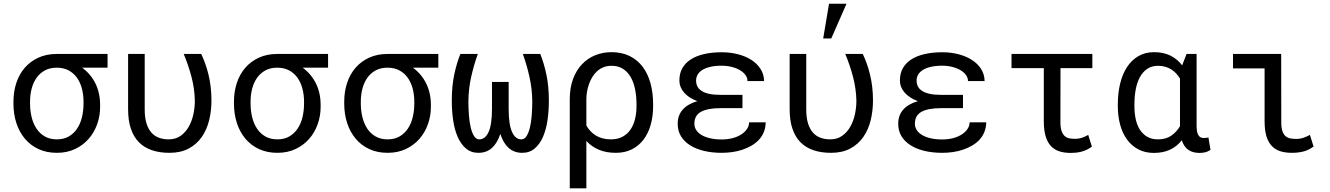

<svg xmlns="http://www.w3.org/2000/svg" viewBox="-20 -822 7241 1045"><path d="M565.4 -453.6H427.2Q474.6 -418.5 499.8 -366.9Q524.9 -315.4 524.9 -251V-239.7Q524.9 -191.4 509 -146.5Q493.2 -101.6 463.1 -66.9Q433.1 -32.2 389.2 -11.2Q345.2 9.8 289.6 9.8Q233.4 9.8 189.5 -10.7Q145.5 -31.2 115.2 -67.4Q85 -103.5 69.1 -152.3Q53.2 -201.2 53.2 -258.3V-269Q53.2 -323.7 69.1 -371.3Q85 -418.9 115.2 -453.6Q145.5 -488.3 189.2 -508.3Q232.9 -528.3 288.6 -528.3H565.4ZM143.6 -258.3Q143.6 -219.2 152.3 -183.8Q161.1 -148.4 179 -121.6Q196.8 -94.7 224.4 -79.1Q252 -63.5 289.6 -63.5Q326.7 -63.5 354 -79.1Q381.3 -94.7 399.4 -121.6Q417.5 -148.4 426 -183.8Q434.6 -219.2 434.6 -258.3V-269Q434.6 -306.2 425.8 -339.6Q417 -373 399.2 -398.4Q381.3 -423.8 353.8 -438.7Q326.2 -453.6 288.6 -453.6Q251.5 -453.6 224.1 -438.7Q196.8 -423.8 179 -398.4Q161.1 -373 152.3 -339.6Q143.6 -306.2 143.6 -269Z M767.6 -528.3V-226.1Q767.6 -182.6 776.9 -151.9Q786.1 -121.1 803.2 -101.3Q820.3 -81.5 844.5 -72.5Q868.7 -63.5 897.9 -63.5Q935.5 -63.5 962.4 -82.3Q989.3 -101.1 1006.6 -131.1Q1023.9 -161.1 1032.2 -198.7Q1040.5 -236.3 1040.5 -274.4Q1039.1 -339.8 1022.2 -403.6Q1005.4 -467.3 980 -528.3H1075.2Q1086.4 -504.9 1096.4 -477.3Q1106.4 -449.7 1114.3 -418Q1122.1 -386.2 1126.5 -350.3Q1130.9 -314.5 1130.9 -274.4Q1130.9 -218.8 1118.2 -167.2Q1105.5 -115.7 1078.1 -76.4Q1050.8 -37.1 1007.3 -13.7Q963.9 9.8 902.3 9.8Q848.6 9.8 806.9 -4.4Q765.1 -18.6 736.3 -47.6Q707.5 -76.7 692.4 -121.3Q677.2 -166 677.2 -227.1V-528.3Z M1765.6 -453.6H1627.4Q1674.8 -418.5 1700 -366.9Q1725.1 -315.4 1725.1 -251V-239.7Q1725.1 -191.4 1709.2 -146.5Q1693.4 -101.6 1663.3 -66.9Q1633.3 -32.2 1589.4 -11.2Q1545.4 9.8 1489.7 9.8Q1433.6 9.8 1389.6 -10.7Q1345.7 -31.2 1315.4 -67.4Q1285.2 -103.5 1269.3 -152.3Q1253.4 -201.2 1253.4 -258.3V-269Q1253.4 -323.7 1269.3 -371.3Q1285.2 -418.9 1315.4 -453.6Q1345.7 -488.3 1389.4 -508.3Q1433.1 -528.3 1488.8 -528.3H1765.6ZM1343.8 -258.3Q1343.8 -219.2 1352.5 -183.8Q1361.3 -148.4 1379.2 -121.6Q1397 -94.7 1424.6 -79.1Q1452.1 -63.5 1489.7 -63.5Q1526.9 -63.5 1554.2 -79.1Q1581.5 -94.7 1599.6 -121.6Q1617.7 -148.4 1626.2 -183.8Q1634.8 -219.2 1634.8 -258.3V-269Q1634.8 -306.2 1626 -339.6Q1617.2 -373 1599.4 -398.4Q1581.5 -423.8 1554 -438.7Q1526.4 -453.6 1488.8 -453.6Q1451.7 -453.6 1424.3 -438.7Q1397 -423.8 1379.2 -398.4Q1361.3 -373 1352.5 -339.6Q1343.8 -306.2 1343.8 -269Z M2365.7 -453.6H2227.5Q2274.9 -418.5 2300 -366.9Q2325.2 -315.4 2325.2 -251V-239.7Q2325.2 -191.4 2309.3 -146.5Q2293.5 -101.6 2263.4 -66.9Q2233.4 -32.2 2189.5 -11.2Q2145.5 9.8 2089.8 9.8Q2033.7 9.8 1989.7 -10.7Q1945.8 -31.2 1915.5 -67.4Q1885.3 -103.5 1869.4 -152.3Q1853.5 -201.2 1853.5 -258.3V-269Q1853.5 -323.7 1869.4 -371.3Q1885.3 -418.9 1915.5 -453.6Q1945.8 -488.3 1989.5 -508.3Q2033.2 -528.3 2088.9 -528.3H2365.7ZM1943.8 -258.3Q1943.8 -219.2 1952.6 -183.8Q1961.4 -148.4 1979.2 -121.6Q1997.1 -94.7 2024.7 -79.1Q2052.2 -63.5 2089.8 -63.5Q2127 -63.5 2154.3 -79.1Q2181.6 -94.7 2199.7 -121.6Q2217.8 -148.4 2226.3 -183.8Q2234.9 -219.2 2234.9 -258.3V-269Q2234.9 -306.2 2226.1 -339.6Q2217.3 -373 2199.5 -398.4Q2181.6 -423.8 2154.1 -438.7Q2126.5 -453.6 2088.9 -453.6Q2051.8 -453.6 2024.4 -438.7Q1997.1 -423.8 1979.2 -398.4Q1961.4 -373 1952.6 -339.6Q1943.8 -306.2 1943.8 -269Z M2580.6 -528.3Q2558.6 -466.8 2544.4 -403.1Q2530.3 -339.4 2529.3 -273.4Q2529.3 -232.4 2532.2 -194.6Q2535.2 -156.7 2542.2 -127.4Q2549.3 -98.1 2560.5 -80.8Q2571.8 -63.5 2588.4 -63.5Q2621.1 -63.5 2639.4 -104Q2657.7 -144.5 2657.7 -230V-376H2748.5V-230Q2748.5 -144.5 2766.8 -104Q2785.2 -63.5 2817.4 -63.5Q2834 -63.5 2845.5 -80.8Q2856.9 -98.1 2864 -127Q2871.1 -155.8 2874 -193.8Q2877 -231.9 2877 -273.4Q2876 -339.4 2861.8 -403.1Q2847.7 -466.8 2825.7 -528.3H2920.4Q2939.9 -481 2953.6 -417.5Q2967.3 -354 2967.3 -273.4Q2967.3 -219.2 2960 -168.2Q2952.6 -117.2 2935.5 -77.6Q2918.5 -38.1 2890.6 -14.2Q2862.8 9.8 2822.3 9.8Q2778.3 9.8 2748.5 -16.8Q2718.8 -43.5 2703.1 -93.3Q2687 -43.5 2657.5 -16.8Q2627.9 9.8 2584 9.8Q2543.5 9.8 2515.6 -14.2Q2487.8 -38.1 2470.7 -77.6Q2453.6 -117.2 2446.3 -168.2Q2439 -219.2 2439 -273.4Q2439 -354 2452.6 -417.5Q2466.3 -481 2485.8 -528.3Z M3534.7 -244.1Q3534.7 -189.5 3521.5 -142.8Q3508.3 -96.2 3482.7 -62.3Q3457 -28.3 3419.2 -9.3Q3381.3 9.8 3331.5 9.8Q3279.8 9.8 3240 -6.8Q3200.2 -23.4 3171.4 -54.7V203.1H3081.1V-281.7V-282.2Q3081.1 -344.2 3098.9 -392.1Q3116.7 -439.9 3147.7 -472.4Q3178.7 -504.9 3220 -521.5Q3261.2 -538.1 3308.1 -538.1Q3365.2 -538.1 3408 -516.6Q3450.7 -495.1 3478.8 -457.3Q3506.8 -419.4 3520.8 -367.7Q3534.7 -315.9 3534.7 -254.4ZM3444.3 -254.4Q3444.3 -295.9 3437 -334Q3429.7 -372.1 3413.6 -400.9Q3397.5 -429.7 3371.6 -446.8Q3345.7 -463.9 3308.1 -463.9Q3284.2 -463.9 3264.6 -456.1Q3245.1 -448.2 3230 -434.6Q3214.8 -420.9 3203.9 -402.8Q3192.9 -384.8 3185.8 -364.5Q3178.7 -344.2 3175 -323Q3171.4 -301.8 3171.4 -281.7V-138.7Q3180.7 -122.6 3193.4 -108.6Q3206.1 -94.7 3222.4 -84.7Q3238.8 -74.7 3259.3 -69.1Q3279.8 -63.5 3304.7 -63.5Q3341.8 -63.5 3368.4 -77.9Q3395 -92.3 3411.9 -117.2Q3428.7 -142.1 3436.5 -174.8Q3444.3 -207.5 3444.3 -244.1Z M3902.3 -233.4Q3831.5 -233.4 3795.4 -213.6Q3759.3 -193.8 3759.3 -148.4Q3759.3 -130.4 3769 -114.7Q3778.8 -99.1 3797.6 -87.6Q3816.4 -76.2 3844.2 -69.6Q3872.1 -63 3908.2 -63Q3940.4 -63 3967.8 -70.3Q3995.1 -77.6 4014.9 -90.6Q4034.7 -103.5 4045.9 -120.4Q4057.1 -137.2 4057.1 -156.2H4147.5Q4147 -127.4 4137.5 -103.8Q4127.9 -80.1 4111.1 -61.8Q4094.2 -43.5 4071.3 -30Q4048.3 -16.6 4022 -7.6Q3995.6 1.5 3966.6 5.6Q3937.5 9.8 3908.2 9.8Q3855.5 9.8 3811.5 -0.7Q3767.6 -11.2 3735.6 -31.5Q3703.6 -51.8 3686 -81.1Q3668.5 -110.4 3668.5 -148.4Q3668.5 -194.8 3696 -225.6Q3723.6 -256.3 3775.4 -271.5Q3729 -288.6 3703.4 -318.1Q3677.7 -347.7 3677.7 -384.3Q3677.7 -422.4 3693.8 -450.9Q3710 -479.5 3740 -498.8Q3770 -518.1 3812.7 -527.8Q3855.5 -537.6 3908.2 -537.6Q3954.6 -537.6 3996.3 -526.9Q4038.1 -516.1 4069.6 -495.8Q4101.1 -475.6 4119.6 -446.5Q4138.2 -417.5 4138.7 -380.9H4048.3Q4048.3 -398.9 4036.9 -414.3Q4025.4 -429.7 4006.3 -440.7Q3987.3 -451.7 3961.9 -458Q3936.5 -464.4 3908.2 -464.4Q3871.6 -464.4 3845.2 -458Q3818.8 -451.7 3801.8 -440.7Q3784.7 -429.7 3776.6 -415Q3768.6 -400.4 3768.6 -383.8Q3768.6 -365.7 3775.9 -351.3Q3783.2 -336.9 3799.3 -326.7Q3815.4 -316.4 3840.8 -311Q3866.2 -305.7 3902.3 -305.7H4021V-233.4Z M4368.2 -528.3V-226.1Q4368.2 -182.6 4377.4 -151.9Q4386.7 -121.1 4403.8 -101.3Q4420.9 -81.5 4445.1 -72.5Q4469.2 -63.5 4498.5 -63.5Q4536.1 -63.5 4563 -82.3Q4589.8 -101.1 4607.2 -131.1Q4624.5 -161.1 4632.8 -198.7Q4641.1 -236.3 4641.1 -274.4Q4639.6 -339.8 4622.8 -403.6Q4606 -467.3 4580.6 -528.3H4675.8Q4687 -504.9 4697 -477.3Q4707 -449.7 4714.8 -418Q4722.7 -386.2 4727.1 -350.3Q4731.4 -314.5 4731.4 -274.4Q4731.4 -218.8 4718.8 -167.2Q4706.1 -115.7 4678.7 -76.4Q4651.4 -37.1 4607.9 -13.7Q4564.5 9.8 4502.9 9.8Q4449.2 9.8 4407.5 -4.4Q4365.7 -18.6 4336.9 -47.6Q4308.1 -76.7 4293 -121.3Q4277.8 -166 4277.8 -227.1V-528.3ZM4492.2 -801.8H4587.4L4504.4 -612.8H4460.4Z M5102.5 -233.4Q5031.7 -233.4 4995.6 -213.6Q4959.5 -193.8 4959.5 -148.4Q4959.5 -130.4 4969.2 -114.7Q4979 -99.1 4997.8 -87.6Q5016.6 -76.2 5044.4 -69.6Q5072.3 -63 5108.4 -63Q5140.6 -63 5168 -70.3Q5195.3 -77.6 5215.1 -90.6Q5234.9 -103.5 5246.1 -120.4Q5257.3 -137.2 5257.3 -156.2H5347.7Q5347.2 -127.4 5337.6 -103.8Q5328.1 -80.1 5311.3 -61.8Q5294.4 -43.5 5271.5 -30Q5248.5 -16.6 5222.2 -7.6Q5195.8 1.5 5166.7 5.6Q5137.7 9.8 5108.4 9.8Q5055.7 9.8 5011.7 -0.7Q4967.8 -11.2 4935.8 -31.5Q4903.8 -51.8 4886.2 -81.1Q4868.7 -110.4 4868.7 -148.4Q4868.7 -194.8 4896.2 -225.6Q4923.8 -256.3 4975.6 -271.5Q4929.2 -288.6 4903.6 -318.1Q4877.9 -347.7 4877.9 -384.3Q4877.9 -422.4 4894 -450.9Q4910.2 -479.5 4940.2 -498.8Q4970.2 -518.1 5012.9 -527.8Q5055.7 -537.6 5108.4 -537.6Q5154.8 -537.6 5196.5 -526.9Q5238.3 -516.1 5269.8 -495.8Q5301.3 -475.6 5319.8 -446.5Q5338.4 -417.5 5338.9 -380.9H5248.5Q5248.5 -398.9 5237.1 -414.3Q5225.6 -429.7 5206.5 -440.7Q5187.5 -451.7 5162.1 -458Q5136.7 -464.4 5108.4 -464.4Q5071.8 -464.4 5045.4 -458Q5019 -451.7 5002 -440.7Q4984.9 -429.7 4976.8 -415Q4968.8 -400.4 4968.8 -383.8Q4968.8 -365.7 4976.1 -351.3Q4983.4 -336.9 4999.5 -326.7Q5015.6 -316.4 5041 -311Q5066.4 -305.7 5102.5 -305.7H5221.2V-233.4Z M5925.3 -451.2H5752L5751.5 -158.2Q5751.5 -127 5758.1 -108.6Q5764.6 -90.3 5775.4 -81.1Q5786.1 -71.8 5800.3 -69.1Q5814.5 -66.4 5830.6 -66.4Q5852.1 -66.4 5870.8 -73Q5889.6 -79.6 5902.8 -87.9L5922.9 -23.9Q5908.2 -13.2 5893.8 -6.6Q5879.4 0 5865.2 3.7Q5851.1 7.3 5836.7 8.8Q5822.3 10.3 5807.6 10.3Q5772.5 10.3 5745.4 1.5Q5718.3 -7.3 5699.5 -27.6Q5680.7 -47.9 5670.9 -80.8Q5661.1 -113.8 5661.1 -163.1V-451.2H5485.4V-528.3H5925.3Z M6492.7 -528.3V-135.3Q6492.7 -116.7 6495.6 -104.2Q6498.5 -91.8 6503.7 -84.5Q6508.8 -77.1 6515.9 -74Q6522.9 -70.8 6531.7 -70.8Q6539.1 -70.8 6545.7 -71.8Q6552.2 -72.8 6557.1 -73.7L6568.4 -6.3Q6553.2 3.9 6538.8 7.1Q6524.4 10.3 6508.8 10.3Q6472.2 10.3 6448 -6.1Q6423.8 -22.5 6412.1 -58.6Q6385.7 -24.9 6348.1 -7.3Q6310.5 10.3 6260.3 10.3Q6212.4 10.3 6175.8 -9Q6139.2 -28.3 6114.3 -62.3Q6089.4 -96.2 6076.7 -142.8Q6064 -189.5 6064 -244.1V-254.4Q6064 -315.4 6076.7 -367.4Q6089.4 -419.4 6114.3 -457.3Q6139.2 -495.1 6176 -516.6Q6212.9 -538.1 6261.2 -538.1Q6312 -538.1 6349.9 -519.5Q6387.7 -501 6414.1 -466.3L6438 -528.3ZM6154.3 -244.1Q6154.3 -207.5 6161.1 -174.8Q6168 -142.1 6183.3 -117.4Q6198.7 -92.8 6223.1 -78.1Q6247.6 -63.5 6282.2 -63.5Q6325.7 -63.5 6354.7 -83.5Q6383.8 -103.5 6402.3 -135.3V-394.5Q6393.1 -409.7 6381.3 -422.4Q6369.6 -435.1 6354.7 -444.3Q6339.8 -453.6 6322 -458.7Q6304.2 -463.9 6283.2 -463.9Q6248 -463.9 6223.4 -446.8Q6198.7 -429.7 6183.3 -400.6Q6168 -371.6 6161.1 -333.7Q6154.3 -295.9 6154.3 -254.4Z M6690.9 -528.3H6953.1L6953.6 -157.2Q6953.6 -125.5 6960.2 -107.2Q6966.8 -88.9 6978.3 -79.8Q6989.7 -70.8 7004.4 -68.4Q7019 -65.9 7035.2 -65.9Q7057.1 -65.9 7076.2 -72.8Q7095.2 -79.6 7109.4 -87.9L7129.4 -24.4Q7099.1 -2.9 7070.8 3.4Q7042.5 9.8 7012.2 9.8Q6977.1 9.8 6949.5 1.5Q6921.9 -6.8 6902.6 -26.9Q6883.3 -46.9 6873 -79.8Q6862.8 -112.8 6862.8 -162.1V-449.7H6690.9Z"/></svg>

Font: Roboto Mono
Style: Regular
Weight: 400
Designer: Google
Version: Version 2.000985; 2015; ttfautohint (v1.3)